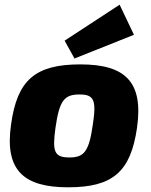

<svg xmlns="http://www.w3.org/2000/svg" viewBox="-20 -785 642 817"><path d="M489 -765 255 -612 297 -536 550 -637ZM322 -511C129 -511 53 -444 27 -255C-1 -60 81 12 270 12C460 12 536 -54 563 -241C591 -437 513 -511 322 -511ZM319 -383C380 -383 391 -359 375 -255C359 -142 339 -115 276 -115C211 -115 202 -139 216 -241C233 -358 253 -383 319 -383Z"/></svg>

Font: Exo 2 Extra Bold
Style: Italic
Weight: 800
Italic angle: -8°
Designer: Natanael Gama
Version: Version 1.001;PS 001.001;hotconv 1.0.88;makeotf.lib2.5.64775